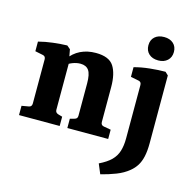

<svg xmlns="http://www.w3.org/2000/svg" viewBox="-115 -728 1042 1040"><g transform="rotate(15 406.0 -208.0)"><path d="M300 0V-52L325 -59Q333 -61 337 -66Q341 -71 341 -80V-261Q341 -313 326 -334Q311 -355 279 -355Q258 -355 235.5 -346.5Q213 -338 193 -321L194 -358Q221 -396 259 -414.5Q297 -433 345 -433Q419 -433 445.5 -392Q472 -351 472 -275V-80Q472 -62 489 -59L529 -52V0ZM29 0V-52L69 -59Q85 -62 85 -80V-327Q85 -345 69 -348L25 -357V-411Q63 -421 105 -426Q147 -431 184 -432L203 -416L217 -341V-80Q217 -64 233 -59L257 -52V0ZM752 -416V-36Q752 8 745 39Q738 70 724.5 91.5Q711 113 690 130Q661 154 621 169.5Q581 185 537 196L514 141Q557 120 580 97Q603 74 612.5 43.5Q622 13 622 -29V-327Q622 -345 606 -348L561 -357V-411Q600 -422 648 -427Q696 -432 735 -432ZM751 -547Q751 -517 731.5 -499Q712 -481 680 -481Q647 -481 627.5 -499Q608 -517 608 -547Q608 -577 627.5 -594.5Q647 -612 680 -612Q712 -612 731.5 -594.5Q751 -577 751 -547Z"/></g></svg>

Font: Yrsa
Style: Bold
Weight: 700
Version: Version 2.004